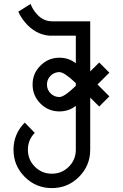

<svg xmlns="http://www.w3.org/2000/svg" viewBox="-20 -753 626 978"><path d="M244.1 205.1Q163.1 205.1 106 147.9Q48.8 90.8 48.8 9.8Q48.8 -70.8 106 -128.4L157.2 -76.2Q122.1 -41 122.1 9.8Q122.1 60.5 157.7 96.2Q193.4 131.8 244.1 131.8Q294.9 131.8 330.6 96.2Q366.2 60.5 366.2 9.8V-213.9Q330.6 -185.5 282.7 -185.5Q226.1 -185.5 186 -225.6Q146 -265.6 146 -322.3Q146 -378.9 186 -418.9Q226.1 -459 282.7 -459Q330.6 -459 366.2 -430.7V-571.3H231.9Q159.2 -577.1 106.9 -640.1Q86.4 -664.6 73.2 -693.4L135.7 -732.9Q144.5 -710.4 158.7 -691.9Q194.3 -644.5 245.1 -644.5H439.5V-389.2L485.4 -434.6L537.1 -382.8L476.6 -322.8L537.1 -262.2L485.4 -210.4L439.5 -255.9V9.8Q439.5 90.8 382.3 147.9Q325.2 205.1 244.1 205.1ZM282.7 -258.8Q307.6 -258.8 366.2 -315.9V-329.6Q307.6 -385.7 282.7 -385.7Q256.3 -385.7 237.8 -367.2Q219.2 -348.6 219.2 -322.3Q219.2 -295.9 237.8 -277.3Q256.3 -258.8 282.7 -258.8Z"/></svg>

Font: Catrinity
Style: Regular
Weight: 400
Designer: Alexander Lange
Foundry: High-Logic / Made with FontCreator
Version: Version 2.090;May 20, 2024;FontCreator 15.0.0.2974 64-bit